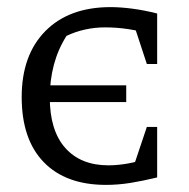

<svg xmlns="http://www.w3.org/2000/svg" viewBox="-20 -513 531 540"><path d="M278 7Q165 7 103 -57Q41 -121 41 -240Q41 -358 107.5 -425.5Q174 -493 291 -493Q319 -493 353 -488.5Q387 -484 422 -475L405 -416Q374 -426 341.5 -431Q309 -436 275 -436Q247 -436 219.5 -430Q192 -424 167 -412Q143 -374 131.5 -330.5Q120 -287 120 -239Q120 -146 163.5 -97Q207 -48 285 -48Q310 -48 339 -53Q368 -58 402 -70L422 -14Q381 -4 346.5 1.5Q312 7 278 7ZM345 -13 393 -156H422V-14ZM393 -333 346 -476 422 -475V-333ZM78 -226V-273H335V-226Z"/></svg>

Font: Piazzolla 24pt
Style: Regular
Weight: 400
Designer: Juan Pablo del Peral
Foundry: Huerta Tipografica
Version: Version 2.005